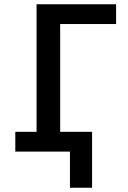

<svg xmlns="http://www.w3.org/2000/svg" viewBox="-20 -713 600 903"><path d="M309 170V0H52V-93H152V-693H526V-600H263V-93H413V170Z"/></svg>

Font: Ubuntu Sans Mono Medium
Style: Regular
Weight: 500
Monospace: yes
Designer: Dalton Maag Ltd
Foundry: Dalton Maag Ltd
Version: Version 1.006